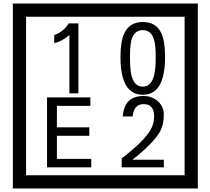

<svg xmlns="http://www.w3.org/2000/svg" viewBox="-20 -980 1195 1090"><path d="M1103 90H53V-960H1103ZM1028 15V-885H128V15ZM425 -450H374V-781Q328 -743 288 -735V-781Q339 -798 370 -847H425ZM917 -656Q917 -442 791 -442Q664 -442 664 -656Q664 -744 685 -789Q714 -855 791 -855Q868 -855 897 -789Q917 -745 917 -656ZM864 -656Q864 -723 855 -752Q840 -809 791 -809Q742 -809 726 -752Q718 -723 718 -656Q718 -587 726 -553Q742 -488 791 -488Q839 -488 855 -554Q864 -587 864 -656ZM498 -30H247V-427H493V-379H303V-257H487V-209H303V-78H498ZM910 -30H671V-81Q792 -173 832 -238Q855 -276 855 -319Q855 -389 795 -389Q740 -389 733 -319H677Q685 -435 795 -435Q843 -435 876.5 -405Q910 -375 910 -327Q910 -271 886 -229Q848 -165 732 -73H910Z"/></svg>

Font: Unicode BMP Fallback SIL
Style: Regular
Weight: 400
Foundry: NRSI, SIL International
Version: Version 5.1 Based on Unicode 5.1